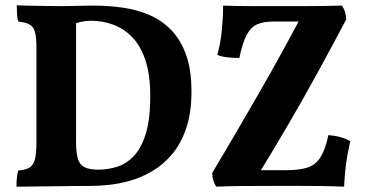

<svg xmlns="http://www.w3.org/2000/svg" viewBox="-20 -699 1382 722"><path d="M42 3Q42 -15 43.5 -31Q45 -47 49 -58Q76 -60 90.5 -68.5Q105 -77 111 -99Q117 -121 117 -164V-519Q117 -558 111.5 -578.5Q106 -599 91 -607Q76 -615 49 -618Q45 -629 44 -647Q43 -665 43 -679Q63 -678 93 -677.5Q123 -677 156.5 -676.5Q190 -676 219 -676Q244 -676 272 -677Q300 -678 330 -678Q386 -678 440 -670.5Q494 -663 541 -643Q588 -623 623.5 -586.5Q659 -550 679.5 -493.5Q700 -437 700 -355Q700 -274 680 -216Q660 -158 627 -119Q594 -80 553.5 -56Q513 -32 471 -20Q429 -8 391.5 -4Q354 0 328 0Q301 0 260 0.5Q219 1 176 1.5Q133 2 96.5 2.5Q60 3 42 3ZM350 -61Q384 -61 419 -71.5Q454 -82 482.5 -111.5Q511 -141 528 -195.5Q545 -250 545 -338Q545 -419 526.5 -473.5Q508 -528 476.5 -560Q445 -592 405 -606.5Q365 -621 322 -621Q303 -621 283 -616.5Q263 -612 255 -606L266 -641V-166Q266 -124 273 -101.5Q280 -79 298.5 -70Q317 -61 350 -61ZM819 -678Q836 -677 866 -676.5Q896 -676 931 -676Q966 -676 999.5 -676Q1033 -676 1058 -676Q1091 -676 1126.5 -676Q1162 -676 1197.5 -676.5Q1233 -677 1266 -678Q1273 -668 1277 -655Q1281 -642 1282 -626Q1226 -520 1172.5 -422.5Q1119 -325 1063.5 -230Q1008 -135 946 -34L919 -59H1054Q1106 -59 1136.5 -69Q1167 -79 1185 -107.5Q1203 -136 1215 -191Q1265 -187 1297 -168Q1292 -146 1286.5 -116Q1281 -86 1278 -54.5Q1275 -23 1274 3Q1230 1 1186 0.5Q1142 0 1099 0Q1056 0 1014 0Q950 0 890.5 0.5Q831 1 793 3Q786 -8 782 -21Q778 -34 778 -49Q825 -127 867.5 -200Q910 -273 951 -344Q992 -415 1032 -487.5Q1072 -560 1113 -637L1151 -618H1008Q971 -618 947 -607.5Q923 -597 907.5 -567.5Q892 -538 880 -481Q857 -481 834.5 -483.5Q812 -486 797 -493Q809 -533 814 -584Q819 -635 819 -678Z"/></svg>

Font: Vollkorn
Style: Bold
Weight: 700
Designer: Friedrich Althausen
Foundry: Friedrich Althausen
Version: Version 5.000